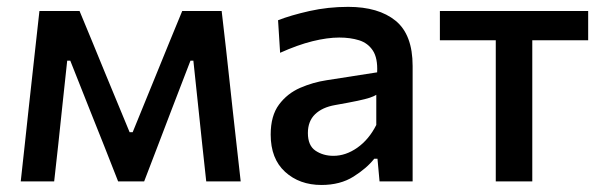

<svg xmlns="http://www.w3.org/2000/svg" viewBox="-20 -529 1756 560"><path d="M40.5 0Q46.5 -54 52.2 -106.8Q58 -159.5 63.5 -211.5L71 -279.5Q77 -333.5 83 -388.5Q89 -443 95 -497H212Q230.5 -452.5 249.2 -407.2Q268 -362 286 -317.5L358 -143.5H367L438 -317.5Q456.5 -363 474.8 -407.8Q493 -452.5 511.5 -497H626.5Q632.5 -444 639 -388.5Q645 -332.5 651 -279L658.5 -210Q664 -159.5 670 -107Q676 -54 682 0H581.5Q575.5 -53.5 569.8 -107.8Q564 -162 558.5 -215L544 -352H535.5L479.5 -206.5Q460 -155 440.2 -103.5Q420.5 -52 400.5 0H324.5Q304 -52 284 -103Q263.5 -154 243.5 -204.5L185 -352H176L161.5 -217Q156 -162.5 150 -108.2Q144 -54 138 0Z M917.5 10.5Q853.5 10.5 811.5 -27.8Q769.5 -66 769.5 -136.5Q769.5 -191.5 793.8 -224Q818 -256.5 855.5 -272.8Q893 -289 932.5 -295L1080 -318Q1082 -359.5 1067.5 -381.5Q1053 -403.5 1027.5 -411.5Q1002 -419.5 969.5 -419.5Q935 -419.5 891.5 -408.8Q848 -398 797 -375L791 -470Q828 -484.5 882.5 -496.8Q937 -509 995.5 -509Q1084 -509 1133.8 -468.5Q1183.5 -428 1183.5 -336.5V0H1087L1081 -66H1071.5Q1050 -38.5 1011.2 -14Q972.5 10.5 917.5 10.5ZM952.5 -74.5Q988.5 -74.5 1022.2 -98.2Q1056 -122 1077.5 -164.5V-252.5Q1070.5 -248 1058.5 -244Q1046.5 -240 1023 -235Q999.5 -230 957 -222.5Q920 -216 899 -195.8Q878 -175.5 878 -141Q878 -104.5 900.2 -89.5Q922.5 -74.5 952.5 -74.5Z M1426 0V-411.5H1263V-497H1695.5V-411.5H1532.5V0Z"/></svg>

Font: Heraclito Medium
Style: Regular
Weight: 500
Designer: Kostas Bartsokas (font) & Cristiano Sobral (main changes)
Foundry: Kostas Bartsokas (font) & Cristiano Sobral (main changes)
Version: Version 1.00;July 8, 2020;FontCreator 13.0.0.2655 64-bit